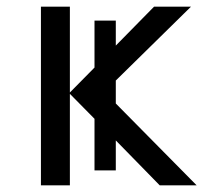

<svg xmlns="http://www.w3.org/2000/svg" viewBox="-20 -557 640 577"><path d="M460 0 328 -135V-45H264V-200L190 -275V0H103V-537H190V-279L264 -354V-495H328V-420L443 -537H554L328 -315V-246L571 0Z"/></svg>

Font: Noto Sans Mono UI
Style: Regular
Weight: 400
Monospace: yes
Designer: Monotype Design team
Foundry: Monotype Imaging Inc.
Version: Version 1.000